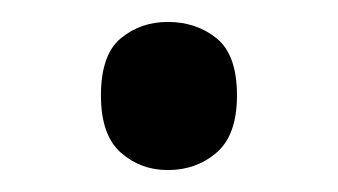

<svg xmlns="http://www.w3.org/2000/svg" viewBox="-20 -440 308 175"><path d="M72 -353Q72 -390 90 -405Q108 -420 133 -420Q159 -420 177.5 -405Q196 -390 196 -353Q196 -317 177.5 -301Q159 -285 133 -285Q108 -285 90 -301Q72 -317 72 -353Z"/></svg>

Font: Noto Sans
Style: Regular
Weight: 400
Designer: Monotype Design Team
Foundry: Monotype Imaging Inc.
Version: Version 2.007